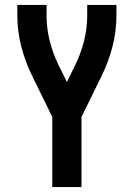

<svg xmlns="http://www.w3.org/2000/svg" viewBox="-20 -550 540 775"><path d="M191 205V-78L113 -237Q50 -364 50 -486V-530H168V-486Q168 -386 218 -284L250 -219L282 -284Q332 -386 332 -486V-530H450V-486Q450 -364 387 -237L309 -78V205Z"/></svg>

Font: Iosevka SS01
Style: Bold
Weight: 700
Monospace: yes
Designer: Belleve Invis
Foundry: Belleve Invis
Version: 2.3.3; ttfautohint (v1.8.3)